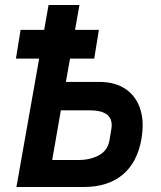

<svg xmlns="http://www.w3.org/2000/svg" viewBox="-20 -745 640 765"><path d="M136 -511.5H43.5L62 -626H156L173.5 -725H296.5L279 -626H374L355.5 -511.5H259L242.5 -418.5H377.5Q430 -418.5 468.5 -397.5Q507 -376.5 527.8 -337Q548.5 -297.5 548.5 -244Q548.5 -222 543.5 -191Q527 -97.5 468.5 -48.8Q410 0 314 0H45.5ZM416 -185 423.5 -230Q425 -239 425 -246.5Q425 -305.5 337 -305.5H222.5L188 -107.5H292.5Q340 -107.5 374.5 -126.5Q409 -145.5 416 -185Z"/></svg>

Font: JuliaMono ExtraBold
Style: Italic
Weight: 800
Italic angle: -9°
Monospace: yes
Designer: cormullion
Foundry: corm
Version: Version 0.057; ttfautohint (v1.8.4)